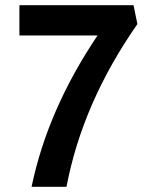

<svg xmlns="http://www.w3.org/2000/svg" viewBox="-20 -722 586 742"><path d="M102 0H237C278 -217 370 -427 511 -629L496 -702H55V-585H357C230 -396 144 -202 102 0Z"/></svg>

Font: Easer Grotesk Medium
Style: Regular
Weight: 500
Designer: Boardeaser, Bonnie Shaver-Troup, Thomas Jockin
Foundry: Lexend
Version: Version 1.001;Glyphs 3.1.2 (3151)